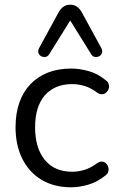

<svg xmlns="http://www.w3.org/2000/svg" viewBox="-20 -786 503 815"><path d="M282 9Q209 9 156 -23Q103 -55 74.5 -112.5Q46 -170 46 -246Q46 -304 62 -350Q78 -396 109 -428.5Q140 -461 183.5 -478Q227 -495 282 -495Q318 -495 357 -484Q396 -473 428 -446Q438 -439 440.5 -431.5Q443 -424 443 -419Q443 -414 440.5 -407Q438 -400 431 -393.5Q424 -387 418 -386.5Q412 -386 411 -386Q402 -386 392 -393Q366 -413 339 -421Q312 -429 287 -429Q248 -429 219 -416.5Q190 -404 170 -381Q150 -358 139.5 -324Q129 -290 129 -245Q129 -158 170 -107.5Q211 -57 287 -57Q312 -57 338.5 -65Q365 -73 392 -93Q402 -100 411 -100Q412 -100 417.5 -99.5Q423 -99 430 -92.5Q437 -86 439 -78.5Q441 -71 441 -67Q441 -62 438.5 -54.5Q436 -47 426 -40Q394 -14 356 -2.5Q318 9 282 9ZM410 -582Q416 -570 412.5 -560.5Q409 -551 400.5 -547Q392 -543 382.5 -544.5Q373 -546 367 -556L278 -699L189 -556Q183 -546 173.5 -544.5Q164 -543 155.5 -547Q147 -551 143.5 -560.5Q140 -570 146 -582L229 -734Q238 -750 250 -758Q262 -766 278 -766Q294 -766 306 -758Q318 -750 327 -734Z"/></svg>

Font: Nunito
Style: Regular
Weight: 400
Designer: Vernon Adams
Foundry: Vernon Adams
Version: Version 3.602